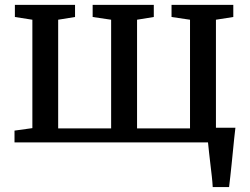

<svg xmlns="http://www.w3.org/2000/svg" viewBox="-20 -574 1007 774"><path d="M837.5 180Q836.5 160 833.8 136.2Q831 112.5 828.2 88.2Q825.5 64 822.8 41.2Q820 18.5 818.5 0L773 -59H929Q926.5 -39 924 -14.8Q921.5 9.5 919 35.2Q916.5 61 913.8 87Q911 113 908.5 136.8Q906 160.5 903.5 180ZM38.5 0V-47.5L110.5 -57.5V-494.5L40 -505.5V-554.5H282.5V-505.5L214.5 -494.5V-56.5H428V-494.5L353.5 -505.5V-554.5H600V-505.5L532.5 -494.5V-56.5H746V-494.5L671.5 -505.5V-554.5H920.5V-505.5L850.5 -494.5V-57.5L922.5 -47.5V0Z"/></svg>

Font: Merriweather 20pt
Style: Regular
Weight: 400
Version: Version 2.100